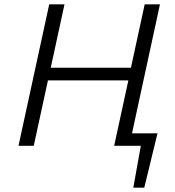

<svg xmlns="http://www.w3.org/2000/svg" viewBox="-20 -678 816 893"><path d="M577 -304H203L137 0H66L209 -658H280L216 -363H589L653 -658H724L594 -58H714L712 -56L651 195H600L635 0H511Z"/></svg>

Font: LXGW Bright GB
Style: Italic
Weight: 400
Italic angle: -12°
Designer: Christian Thalmann (Catharsis Fonts)
Foundry: LXGW / Christian Thalmann (Catharsis Fonts) / Fontworks Inc.
Version: Version 5.510